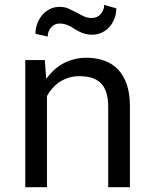

<svg xmlns="http://www.w3.org/2000/svg" viewBox="-20 -778 640 798"><path d="M85 0H175.3V-378.9Q184.6 -396 197 -410.2Q209.5 -424.3 224.1 -435.1Q242.2 -447.3 263.7 -454.3Q285.2 -461.4 310.1 -461.4Q338.9 -461.4 361.1 -454.6Q383.3 -447.8 398.9 -432.6Q414.1 -417.5 421.9 -393.1Q429.7 -368.7 429.7 -333.5V0H520V-335.4Q520 -388.2 507.1 -426.5Q494.1 -464.8 470.2 -489.7Q446.3 -514.6 412.4 -526.4Q378.4 -538.1 336.9 -538.1Q306.2 -537.6 278.6 -529.1Q251 -520.5 227.5 -504.9Q211.9 -494.6 198 -480.7Q184.1 -466.8 172.4 -450.2L166 -528.3H85ZM463.4 -743.2 413.1 -757.8Q413.1 -746.6 408.9 -736.6Q404.8 -726.6 398.4 -719.2Q391.6 -711.9 382.3 -707.5Q373 -703.1 362.8 -703.1Q343.8 -703.1 327.9 -710.4Q312 -717.8 296.9 -726.6Q281.2 -734.9 264.9 -742.2Q248.5 -749.5 228 -749.5Q205.6 -749.5 187.3 -740.2Q168.9 -731 155.8 -715.8Q142.6 -700.2 135 -679.9Q127.4 -659.7 127.4 -637.7L178.2 -626Q178.7 -648.4 192.6 -664.3Q206.5 -680.2 228 -680.2Q241.2 -680.2 252 -676.8Q262.7 -673.3 272.5 -668.5Q281.7 -663.1 291 -657Q300.3 -650.9 311 -646Q321.3 -640.6 334 -637.2Q346.7 -633.8 362.8 -633.8Q384.8 -633.8 403.3 -642.6Q421.9 -651.4 435.1 -666.5Q448.2 -681.2 455.8 -701.2Q463.4 -721.2 463.4 -743.2Z"/></svg>

Font: RobotoMono Nerd Font
Style: Regular
Weight: 400
Monospace: yes
Designer: Google
Version: Version 3.000;Nerd Fonts 3.2.1